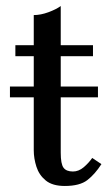

<svg xmlns="http://www.w3.org/2000/svg" viewBox="-20 -610 372 637"><path d="M13 -323H305V-287H13ZM316.5 -65.5Q295 -32 269.8 -12.5Q244.5 7 195 7Q154 7 131.8 -11.2Q109.5 -29.5 100.8 -57Q92 -84.5 92 -111.5V-423.5H31V-460H92V-560Q115 -560 140.8 -569.5Q166.5 -579 181.5 -590V-460H288.5V-423.5H181.5V-103.5Q181.5 -66 190.8 -53.5Q200 -41 222 -41Q241 -41 257.8 -55.2Q274.5 -69.5 286 -86Z"/></svg>

Font: Bodoni* 06pt
Style: Regular
Weight: 400
Version: Version 2.3